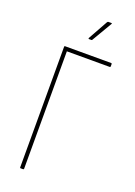

<svg xmlns="http://www.w3.org/2000/svg" viewBox="-159 -907 679 968"><g transform="rotate(20 180.0 -422.5)"><path d="M83 0Q80 0 80 -4V-651Q80 -655 83 -655H331Q335 -655 335 -651V-638Q335 -634 331 -634H101V-4Q101 0 97 0ZM184 -730Q183 -730 182 -731.5Q181 -733 182 -735L241 -841Q244 -845 247 -845H263Q265 -845 266 -843.5Q267 -842 265 -840L202 -733Q201 -730 198 -730Z"/></g></svg>

Font: Sofia Sans Condensed Thin
Style: Regular
Weight: 250
Version: Version 4.100